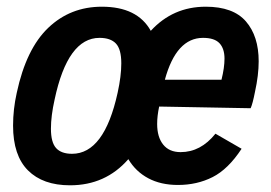

<svg xmlns="http://www.w3.org/2000/svg" viewBox="-20 -542 810 573"><path d="M752 -359Q752 -318 741 -268Q734 -232 728 -219L455 -224Q449 -196 449 -172Q449 -133 467 -110.5Q485 -88 519 -88Q579 -88 623 -143L701 -98Q661 -37 614.5 -13.5Q568 10 511 10Q460 10 422.5 -10Q385 -30 363 -67Q295 11 189 11Q108 11 63.5 -33.5Q19 -78 19 -167Q19 -216 30 -265Q58 -396 124 -459Q190 -522 284 -522Q390 -522 430 -450Q496 -522 594 -522Q676 -522 714 -478Q752 -434 752 -359ZM331 -265Q342 -315 342 -353Q342 -395 326 -412Q310 -429 277 -429Q182 -429 143 -245Q132 -196 132 -158Q132 -117 147.5 -100Q163 -83 195 -83Q291 -83 331 -265ZM472 -304H641Q650 -340 650 -367Q650 -397 635 -413Q620 -429 586 -429Q506 -429 472 -304Z"/></svg>

Font: Decalotype SemiBold Italic
Style: Regular
Weight: 600
Italic angle: -12°
Designer: Alfredo Marco Pradil
Foundry: Alfredo Marco Pradil
Version: Version 1.0